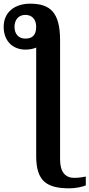

<svg xmlns="http://www.w3.org/2000/svg" viewBox="-94 -785 487 1045"><path d="M284 240C316 240 356 232 373 224V176C352 180 333 183 309 183C263 183 233 152 233 84V-565C233 -717 180 -765 70 -765C-10 -765 -74 -722 -74 -639C-74 -562 -25 -515 45 -515C67 -515 87 -519 103 -526V64C103 200 159 240 284 240ZM44 -575C8 -575 -15 -599 -15 -639C-15 -676 6 -704 44 -704C76 -704 103 -684 103 -639C103 -588 76 -575 44 -575Z"/></svg>

Font: Noto Serif SemiBold
Style: Regular
Weight: 600
Designer: Monotype Design Team
Foundry: Monotype Imaging Inc.
Version: Version 2.013